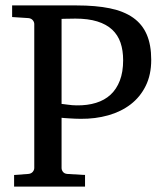

<svg xmlns="http://www.w3.org/2000/svg" viewBox="-20 -691 619 711"><path d="M436 -467.8Q436 -504.4 426.3 -533Q416.5 -561.5 395.3 -581.3Q374 -601.1 340.3 -611.6Q306.6 -622.1 258.8 -622.1Q252 -622.1 243.2 -621.8Q234.4 -621.6 226.6 -621.6Q217.8 -621.1 208 -621.1V-306.2Q209 -306.2 215.3 -305.4Q221.7 -304.7 230 -303.5Q238.3 -302.2 247.6 -301.5Q256.8 -300.8 264.2 -300.8Q303.7 -300.3 335.4 -310.1Q367.2 -319.8 389.4 -340.3Q411.6 -360.8 423.8 -392.6Q436 -424.3 436 -467.8ZM540 -469.2Q540 -414.1 519.5 -372.8Q499 -331.5 463.6 -304.4Q428.2 -277.3 380.6 -263.9Q333 -250.5 278.8 -251Q269 -251 257.6 -251.5Q246.1 -252 235.6 -252.7Q225.1 -253.4 217.5 -253.9Q210 -254.4 208 -254.9V-68.8Q208 -61.5 213.1 -54.7Q218.3 -47.9 229 -46.9L294.9 -43V0H32.2V-43L85 -46.9Q95.7 -47.9 101.3 -54.7Q106.9 -61.5 106.9 -68.8V-602.1Q106.9 -609.4 101.3 -616.2Q95.7 -623 85 -624L24.9 -627.9V-670.9H264.2Q335 -670.9 387 -660.2Q439 -649.4 472.9 -625.5Q506.8 -601.6 523.4 -563.2Q540 -524.9 540 -469.2Z"/></svg>

Font: BabelStone Ogham Pictish
Style: Bold Italic
Weight: 700
Italic angle: -30°
Designer: Andrew West
Foundry: BabelStone
Version: Version 1.02 March 14, 2022